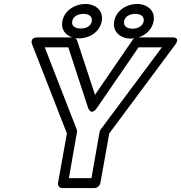

<svg xmlns="http://www.w3.org/2000/svg" viewBox="-20 -925 915 970"><path d="M470 -380 680 -686H798L488 -270C485 -266 484 -262 483 -258L442 -25H328L369 -258C370 -262 369 -266 368 -270L206 -686H325L425 -380C425 -380 440 -336 470 -380ZM460 -446 369 -722C366 -730 358 -736 349 -736H172C125 -736 143 -699 143 -699L318 -251L273 0C271 11 279 25 294 25H458C469 25 484 15 487 0L532 -251L865 -699C895 -740 849 -736 849 -736H673C664 -736 655 -730 649 -722ZM389 -781C354 -781 341 -797 345 -818C348 -838 369 -855 402 -855C434 -855 447 -838 444 -818C440 -797 422 -781 389 -781ZM380 -731C431 -731 484 -763 494 -818C504 -872 462 -905 411 -905C360 -905 305 -873 295 -818C285 -762 329 -731 380 -731ZM650 -780C617 -780 603 -797 607 -818C610 -838 631 -855 664 -855C696 -855 709 -838 706 -818C702 -797 682 -780 650 -780ZM642 -730C693 -730 746 -763 756 -818C766 -872 723 -905 672 -905C621 -905 567 -873 557 -818C547 -763 590 -730 642 -730Z"/></svg>

Font: Asimov
Style: WidOuIt
Weight: 500
Designer: Google
Version: Version 2.000980; 2014